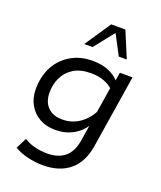

<svg xmlns="http://www.w3.org/2000/svg" viewBox="-146 -706 819 979"><g transform="rotate(20 264.0 -216.5)"><path d="M203.8 181Q162 181 120.4 170.9Q78.8 160.9 48.6 142.3L78.2 84Q106.5 101.8 138.7 109.4Q170.8 117 204.2 117Q264.2 117 299.7 87.2Q335.3 57.4 345.3 -4.5L362.1 -109.8L367.6 -103.1Q341.4 -57.4 298.2 -33.7Q255 -10 201.6 -10Q152.2 -10 115.4 -30.9Q78.7 -51.8 58.4 -88.4Q38 -124.9 38 -172.1Q38 -242.7 66.4 -295.2Q94.8 -347.6 145.6 -377.1Q196.3 -406.7 261.7 -406.7Q314 -406.7 351.4 -390.4Q388.9 -374.1 411.3 -346.2L403.3 -338.7L412.5 -396.7H481.2L418.7 -2Q404.5 89 349.3 135Q294.1 181 203.8 181ZM218.6 -72.2Q268.7 -72.2 309.6 -100Q350.5 -127.8 376 -178.1L367.6 -146.7L395.5 -321.3L395.9 -303.2Q378 -321.1 347.1 -332.8Q316.3 -344.5 276.3 -344.5Q219.1 -344.5 182.2 -321.7Q145.4 -298.8 127.6 -261.3Q109.9 -223.8 109.9 -180.2Q109.9 -129.9 138.1 -101Q166.2 -72.2 218.6 -72.2ZM191.8 -472.2 286.7 -613.5H363.6L422.6 -472.2H379.1L322.5 -580L236.9 -472.2Z"/></g></svg>

Font: Rokkitt SemiBold
Style: Italic
Weight: 600
Italic angle: -9°
Designer: Vernon Adams
Foundry: Vernon Adams
Version: Version 3.103